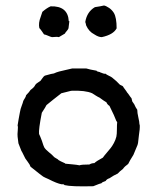

<svg xmlns="http://www.w3.org/2000/svg" viewBox="-20 -689 563 698"><path d="M293 -597Q293 -598 292 -602.5Q291 -607 290 -609Q296 -646 325 -663Q332 -664 343.5 -666Q355 -668 358 -669Q365 -668 377 -660Q387 -653 394 -642Q404 -625 404 -586Q392 -563 350 -554Q338 -554 323 -564Q303 -574 293 -597ZM230 -612Q232 -614 232 -611Q231 -607 230.5 -598.5Q230 -590 229 -586Q227 -581 222 -575.5Q217 -570 216 -567Q195 -555 194 -554Q188 -556 169 -554Q164 -555 155 -559Q146 -563 140 -564Q138 -567 132.5 -575Q127 -583 123 -587Q119 -605 128 -628L134 -646Q150 -660 164 -666Q227 -668 230 -612ZM242 -440H294Q307 -436 331 -432Q332 -429 338.5 -428Q345 -427 346 -425Q348 -425 353.5 -422.5Q359 -420 364 -421Q366 -418 383 -410Q387 -408 393.5 -402Q400 -396 403 -394Q405 -392 409 -388Q413 -384 416 -381Q417 -380 421 -378.5Q425 -377 427 -375Q429 -371 434.5 -364Q440 -357 442 -353Q445 -350 450 -342.5Q455 -335 458 -332L461 -320Q462 -318 464.5 -315Q467 -312 468 -310Q473 -298 479 -290Q479 -279 483 -262Q487 -245 487 -236Q488 -237 488 -235Q489 -221 485 -197Q484 -192 483 -179.5Q482 -167 480 -162L465 -126Q451 -104 446 -93Q433 -84 427 -75Q415 -66 408 -58Q394 -52 378 -41Q368 -38 364 -31Q351 -27 349 -23Q346 -23 319 -12Q239 -10 215 -16L211 -19H204Q187 -22 156 -38Q142 -44 137 -47Q132 -50 91 -83Q89 -90 81 -100.5Q73 -111 72 -113L61 -135Q61 -136 60 -137Q59 -138 58 -140L47 -168L44 -192Q43 -200 44.5 -214Q46 -228 44 -233Q45 -238 47.5 -254.5Q50 -271 52 -279Q53 -286 55 -293Q57 -300 60 -307.5Q63 -315 64 -320Q65 -324 69.5 -330.5Q74 -337 75 -343Q87 -355 91 -362Q105 -372 108 -380Q110 -384 118 -389Q126 -394 127 -395Q129 -397 134 -404.5Q139 -412 143 -414Q171 -422 176 -422Q184 -426 195 -429Q206 -432 220.5 -435Q235 -438 242 -440ZM239 -359 203 -350Q192 -342 173 -326.5Q154 -311 149 -307Q147 -302 132 -279Q120 -218 122 -202Q126 -194 132 -178Q139 -156 141 -153Q146 -145 158.5 -135Q171 -125 174 -121Q177 -117 184 -113.5Q191 -110 193 -107Q197 -104 215 -96Q217 -96 217 -94Q226 -93 243 -91.5Q260 -90 269 -88Q276 -91 305 -91Q313 -96 323 -96Q330 -103 354 -116Q358 -122 367.5 -133Q377 -144 382.5 -151Q388 -158 394 -169Q400 -180 403 -192Q405 -201 405 -219Q405 -237 406 -244Q406 -246 405 -246L404 -248Q404 -249 403 -249Q397 -266 378 -304Q370 -309 367 -317Q358 -322 342 -334Q337 -336 327.5 -342Q318 -348 315 -350Q290 -361 239 -359Z"/></svg>

Font: FuturaRenner
Style: Regular
Weight: 400
Designer: Bastien Sozeau
Foundry: NBR — Bastien Sozeau
Version: Version 2.001;PS 002.001;hotconv 1.0.88;makeotf.lib2.5.64775